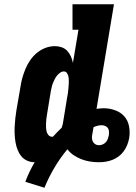

<svg xmlns="http://www.w3.org/2000/svg" viewBox="-20 -755 640 903"><path d="M189 128 99 100Q108 76 119 53Q130 30 143 8Q124 8 107.5 0.5Q91 -7 80 -20.5Q69 -34 62.5 -51Q56 -68 53 -85.5Q50 -103 49 -122Q48 -141 49 -160Q50 -179 52 -198Q54 -217 57 -235L76 -345Q79 -367 85 -388.5Q91 -410 100 -431.5Q109 -453 122.5 -472.5Q136 -492 154.5 -507Q173 -522 194.5 -530Q216 -538 239 -538Q255 -538 270.5 -532.5Q286 -527 296.5 -515.5Q307 -504 313.5 -489.5Q320 -475 323 -459L349 -615H321V-735H516L434 -243Q442 -244 450.5 -245Q459 -246 467 -246Q494 -246 520 -237Q546 -228 563.5 -209Q581 -190 586.5 -163Q592 -136 588 -109Q588 -107 587.5 -106Q587 -105 587 -103Q584 -87 577.5 -71.5Q571 -56 561 -42.5Q551 -29 537.5 -19Q524 -9 508.5 -3Q493 3 477 5.5Q461 8 445 8Q423 8 402 4.5Q381 1 362 -6.5Q343 -14 326 -25.5Q309 -37 297 -53Q263 -12 236 33.5Q209 79 189 128ZM225 -112Q226 -112 227 -112Q228 -112 229 -112Q239 -123 249 -133.5Q259 -144 270 -154Q273 -162 275 -170.5Q277 -179 278 -188L296 -298Q298 -306 299 -314.5Q300 -323 301 -331.5Q302 -340 302.5 -348.5Q303 -357 303.5 -365.5Q304 -374 303.5 -382Q303 -390 301 -398Q299 -406 294 -412.5Q289 -419 280 -419Q271 -419 262 -412.5Q253 -406 247 -398Q241 -390 236.5 -381Q232 -372 228.5 -363Q225 -354 223 -344.5Q221 -335 219 -326L201 -216Q199 -206 198 -195.5Q197 -185 196.5 -175Q196 -165 196.5 -155Q197 -145 199.5 -135.5Q202 -126 208.5 -119Q215 -112 225 -112ZM445 -72Q454 -72 462.5 -75.5Q471 -79 477.5 -86Q484 -93 487 -101.5Q490 -110 492 -119Q493 -128 492.5 -137Q492 -146 487.5 -152.5Q483 -159 475 -162.5Q467 -166 458 -166Q448 -166 438.5 -163.5Q429 -161 420 -157Q419 -148 417 -140Q415 -132 414 -123Q412 -114 412.5 -105Q413 -96 417 -88.5Q421 -81 428.5 -76.5Q436 -72 445 -72Z"/></svg>

Font: Iosevka Curly Slab HvEx
Style: Italic
Weight: 900
Width: 7
Italic angle: -9°
Monospace: yes
Designer: Belleve Invis
Foundry: Belleve Invis
Version: Version 11.1.0; ttfautohint (v1.8.3)